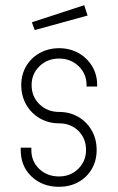

<svg xmlns="http://www.w3.org/2000/svg" viewBox="-20 -710 455 741"><path d="M60 -131V-140H101V-131Q101 -87 131.5 -58Q162 -29 208 -29Q252 -29 282 -58.5Q312 -88 312 -131Q312 -176 282.5 -205Q253 -234 208 -234Q167 -234 133.5 -253.5Q100 -273 81 -306.5Q62 -340 62 -382Q62 -422 81 -454.5Q100 -487 133.5 -505.5Q167 -524 208 -524Q249 -524 282.5 -505.5Q316 -487 335.5 -454.5Q355 -422 355 -382V-376H314V-382Q314 -425 283.5 -454.5Q253 -484 208 -484Q163 -484 132.5 -454.5Q102 -425 102 -382Q102 -337 132.5 -307.5Q163 -278 208 -278Q249 -278 282 -259Q315 -240 334 -206.5Q353 -173 353 -131Q353 -90 334 -57.5Q315 -25 282 -7Q249 11 208 11Q144 11 102 -28.5Q60 -68 60 -131ZM103 -624 305 -690 318 -650 114 -594Z"/></svg>

Font: Lineal Thin
Style: Regular
Weight: 200
Designer: Created by Frank Adebiaye with contributions from Anton Moglia & Ariel Martín Pérez
Created by Frank ADEBIAYE with FontF
Foundry: Velvetyne Type Foundry
Version: Version 2.000;Glyphs 3.2 (3227)